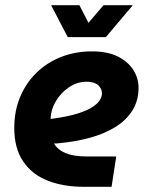

<svg xmlns="http://www.w3.org/2000/svg" viewBox="-20 -720 568 740"><path d="M303 0Q225 0 164.5 -23.5Q104 -47 69.5 -97.5Q35 -148 35 -227Q35 -292 57.5 -346Q80 -400 120.5 -439.5Q161 -479 215.5 -500.5Q270 -522 334 -522Q395 -522 434.5 -502Q474 -482 494 -450Q514 -418 514 -382Q514 -332 490.5 -294.5Q467 -257 425.5 -231Q384 -205 328 -189.5Q272 -174 207 -168Q200 -167 196 -167Q192 -167 188 -167Q203 -142 233.5 -129.5Q264 -117 313 -117H428L410 0ZM175 -262Q177 -262 179.5 -262Q182 -262 186 -263Q243 -271 279.5 -282.5Q316 -294 336.5 -307.5Q357 -321 365 -334.5Q373 -348 373 -360Q373 -378 358.5 -391.5Q344 -405 314 -405Q277 -405 245.5 -383.5Q214 -362 195 -329.5Q176 -297 175 -264Q175 -263 175 -263Q175 -263 175 -262ZM241 -577 177 -700H286L321 -632L379 -700H492L388 -577Z"/></svg>

Font: MuseoModerno Thin SemiBold
Style: Italic
Weight: 600
Italic angle: -9°
Version: Version 1.003